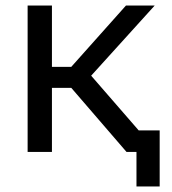

<svg xmlns="http://www.w3.org/2000/svg" viewBox="-20 -550 623 695"><path d="M558 125V-78H482L310 -276L540 -530H436L238 -308H168V-530H80V0H168V-232H238L438 0H474V125Z"/></svg>

Font: Golos Text VF
Style: Regular
Weight: 400
Designer: A.Korolkova, Vitaly Kuzmin
Foundry: ParaType Ltd
Version: Version 2.005